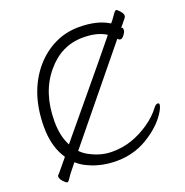

<svg xmlns="http://www.w3.org/2000/svg" viewBox="-135 -853 974 1011"><g transform="rotate(-20 351.5 -347.5)"><path d="M145 -157 148 -150Q217 -232 319 -356Q468 -535 538 -622L534 -625Q486 -654 410 -654Q287 -654 204 -553Q118 -451 118 -289Q118 -211 145 -157ZM203 -14Q172 -27 147 -49L143 -52Q108 -8 103 -2L83 27Q76 35 72.5 35Q69 35 60 27Q37 7 37 -11Q37 -16 49 -27Q54 -32 106 -96Q99 -106 95 -114Q56 -182 56 -281Q56 -470 157 -592Q205 -649 269 -681Q333 -713 408 -713Q508 -713 571 -675L575 -673Q589 -689 591 -693Q605 -713 611.5 -721.5Q618 -730 623.5 -730Q629 -730 642 -715Q656 -699 656 -689Q656 -679 648 -671Q638 -658 617 -633Q623 -630 624 -630Q626 -626 626 -617Q626 -608 614.5 -592.5Q603 -577 594.5 -577Q586 -577 582 -582L578 -586L182 -101L186 -98Q207 -77 236 -64Q291 -36 350.5 -36Q410 -36 461.5 -54Q513 -72 560.5 -104.5Q608 -137 640 -180Q650 -193 661 -193Q669 -193 669 -185Q669 -173 656 -150Q622 -91 553 -44Q465 18 357 18Q271 18 203 -14Z"/></g></svg>

Font: Moon Stars Kai T Light
Style: Regular
Weight: 300
Designer: GuiWonder
Version: Version 1.101